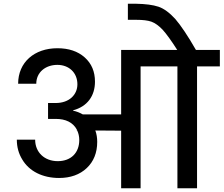

<svg xmlns="http://www.w3.org/2000/svg" viewBox="-20 -1007 1196 1027"><path d="M99 -154C136 -91 208 -55 296 -55C357 -55 407 -73 444 -108C481 -143 500 -190 500 -248C500 -269 497 -290 490 -309L628 -308V0H732V-652H929V0H1034V-652H1156V-740H1028C985 -815 948 -870 918 -905C887 -939 857 -961 828 -971C798 -981 758 -986 707 -987H664V-901H709C743 -901 770 -898 790 -891C809 -884 829 -870 850 -848C870 -826 896 -790 928 -740H628V-395H423C407 -404 390 -411 371 -415V-417C447 -437 488 -494 488 -570C488 -624 470 -667 433 -700C396 -733 347 -749 287 -749C164 -749 77 -674 77 -559H174C174 -620 223 -660 287 -660C348 -660 394 -619 394 -556C394 -501 351 -456 278 -456H237V-371H278C332 -371 370 -352 391 -314V-309H393C400 -294 404 -277 404 -258C404 -190 360 -145 289 -145C217 -145 168 -193 168 -260H70C70 -220 80 -185 99 -154Z"/></svg>

Font: Poppins Medium
Style: Regular
Weight: 500
Designer: Ninad Kale (Devanagari), Jonny Pinhorn (Latin)
Foundry: Indian Type Foundry
Version: 4.004